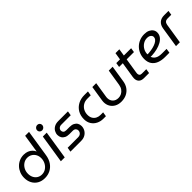

<svg xmlns="http://www.w3.org/2000/svg" viewBox="260 -1979 3239 3239"><g transform="rotate(-45 1879.5 -359.0)"><path d="M293.8 12.4Q217.2 12.4 161.5 -20.1Q105.8 -52.6 75.7 -109.6Q45.6 -166.6 45.6 -239Q45.6 -298.4 66 -349.9Q86.4 -401.4 123 -439.9Q159.6 -478.4 208.9 -500.4Q258.2 -522.4 316 -522.4Q365 -522.4 403.4 -507.1Q441.8 -491.8 468.7 -465.8Q495.6 -439.8 508.8 -406.6H509.8L560.2 -730H652.8L577.8 -250.6Q565.4 -167.6 525.6 -108.7Q485.8 -49.8 426.1 -18.7Q366.4 12.4 293.8 12.4ZM300.4 -66.6Q352.4 -66.6 393.5 -93.9Q434.6 -121.2 459.3 -166.1Q484 -211 485.6 -264Q487.2 -318.8 465.1 -359Q443 -399.2 405.6 -421.3Q368.2 -443.4 322.6 -443.4Q271.8 -443.4 230.5 -416.4Q189.2 -389.4 164.7 -343.9Q140.2 -298.4 140.2 -242.4Q140.2 -192.2 160.2 -152.3Q180.2 -112.4 216.6 -89.5Q253 -66.6 300.4 -66.6Z M682 0 762 -510H854.8L774.8 0ZM827 -591.4Q801 -591.4 784.1 -608.8Q767.2 -626.2 767.2 -650.4Q767.2 -667.8 776.1 -682.5Q785 -697.2 800.4 -706.3Q815.8 -715.4 834 -715.4Q859 -715.4 875.9 -698.7Q892.8 -682 892.8 -657Q892.8 -638.6 883.6 -623.7Q874.4 -608.8 859.5 -600.1Q844.6 -591.4 827 -591.4Z M911.2 -0.6 924.2 -80H1175.2Q1202.2 -80 1221 -91Q1239.8 -102 1249.9 -120.1Q1260 -138.2 1260 -158.2Q1260 -185 1241.5 -203.5Q1223 -222 1186.2 -222H1104.2Q1056.8 -222 1023.1 -239Q989.4 -256 971.7 -286Q954 -316 954 -354.4Q954 -394 974.1 -429.8Q994.2 -465.6 1033.5 -488.1Q1072.8 -510.6 1129.8 -510.6H1361.6L1348.6 -431.2H1121.6Q1098.4 -431.2 1081.7 -421.6Q1065 -412 1056.3 -397.2Q1047.6 -382.4 1047 -365Q1047 -339.4 1064 -322.4Q1081 -305.4 1116.4 -305.4H1196.6Q1247.4 -305.4 1281.4 -288.2Q1315.4 -271 1333 -241.3Q1350.6 -211.6 1350.6 -173Q1350.6 -127.8 1328.3 -88.3Q1306 -48.8 1264.9 -24.7Q1223.8 -0.6 1167.4 -0.6Z M1696 0Q1632 0 1577.7 -27Q1523.4 -54 1490.9 -104.8Q1458.4 -155.6 1458.4 -226Q1458.4 -312.4 1496.5 -376Q1534.6 -439.6 1600.5 -474.8Q1666.4 -510 1750.2 -510H1838.2L1825.2 -430.6H1744.4Q1685 -430.6 1641.7 -403.5Q1598.4 -376.4 1575.4 -332.1Q1552.4 -287.8 1552.4 -235.2Q1552.4 -182.6 1574.2 -147.9Q1596 -113.2 1631.2 -96.3Q1666.4 -79.4 1705.4 -79.4H1770.2L1757.2 0Z M2427.4 -510 2380.6 -211Q2370.2 -141.8 2334.6 -91.6Q2299 -41.4 2243.6 -14.5Q2188.2 12.4 2116.8 12.4Q2049.2 12.4 1999.6 -15.2Q1950 -42.8 1923.2 -89.5Q1896.4 -136.2 1896.4 -194.4Q1896.4 -203.8 1897.7 -215.1Q1899 -226.4 1900 -236.4L1943 -510H2035.2L1991.4 -230.6Q1990.4 -223 1989.7 -215.5Q1989 -208 1989 -201Q1989 -142 2025.8 -104.5Q2062.6 -67 2126.2 -67Q2164.4 -67 2198.5 -84.3Q2232.6 -101.6 2256.9 -135.2Q2281.2 -168.8 2288.6 -217.4L2335.2 -510Z M2667 0Q2605.4 0 2574.1 -30.9Q2542.8 -61.8 2542.8 -115.6Q2542.8 -131.8 2545.8 -149.8L2623.2 -638H2715.4L2640.4 -163Q2637.4 -145.8 2637.4 -134.4Q2637.4 -109.6 2650.9 -94.5Q2664.4 -79.4 2693.6 -79.4H2799.4L2786.8 0ZM2502 -430.6 2514.4 -510H2869L2856.6 -430.6Z M3168 0Q3087.6 0 3026.3 -23.9Q2965 -47.8 2930.3 -97.7Q2895.6 -147.6 2895.6 -224.6Q2895.6 -288.8 2917.9 -343Q2940.2 -397.2 2980.3 -437.5Q3020.4 -477.8 3074.5 -500.1Q3128.6 -522.4 3192.2 -522.4Q3250 -522.4 3289.1 -503.8Q3328.2 -485.2 3348.8 -454.6Q3369.4 -424 3369.4 -387.2Q3369.4 -337.2 3341.7 -299.1Q3314 -261 3267.1 -234.8Q3220.2 -208.6 3160.4 -193.7Q3100.6 -178.8 3036 -175.2Q3025.4 -174.6 3016.4 -175Q3007.4 -175.4 2999 -176.2Q3012.4 -132.4 3054.5 -106.1Q3096.6 -79.8 3174.4 -79.8H3283.8L3272.2 0ZM2990.4 -242.4Q2997.2 -242 3004.7 -241.6Q3012.2 -241.2 3020.2 -241.8Q3079.6 -246.6 3126.7 -258.3Q3173.8 -270 3206.9 -287.3Q3240 -304.6 3257.2 -326.3Q3274.4 -348 3274.4 -373.2Q3274.4 -403.2 3249.1 -423.3Q3223.8 -443.4 3179 -443.4Q3127.6 -443.4 3084.5 -415.7Q3041.4 -388 3016 -342.9Q2990.6 -297.8 2990.4 -245.6Q2990.4 -244.6 2990.4 -244.2Q2990.4 -243.8 2990.4 -242.4Z M3429 0 3486 -365Q3497 -434.6 3540.1 -472.3Q3583.2 -510 3654 -510H3759.4L3747 -430.6H3658.8Q3623.8 -430.6 3603.6 -413Q3583.4 -395.4 3577.8 -359.8L3521.2 0Z"/></g></svg>

Font: MuseoModerno Thin
Style: Italic
Weight: 100
Italic angle: -9°
Designer: Pablo Cosgaya, Héctor Gatti, Marcela Romero, and the Authors of The MuseoModerno Project.
Foundry: Omnibus-Type Team
Version: Version 1.003